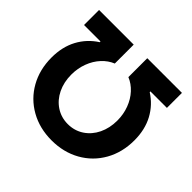

<svg xmlns="http://www.w3.org/2000/svg" viewBox="-172 -895 1094 1094"><g transform="rotate(45 375.0 -348.5)"><path d="M173.8 -580.1V-585.9H41V-707H320.3V-554.7Q282.7 -539.6 252.9 -507.3Q223.1 -475.1 206.3 -430.4Q189.5 -385.7 189.5 -335Q189.5 -274.4 213.1 -225.6Q236.8 -176.8 279.3 -148.9Q321.8 -121.1 375 -121.1Q428.2 -121.1 470.7 -148.9Q513.2 -176.8 536.9 -225.6Q560.5 -274.4 560.5 -335Q560.5 -385.7 543.7 -430.4Q526.9 -475.1 497.1 -507.3Q467.3 -539.6 429.7 -554.7V-707H709V-585.9H576.2V-580.1Q639.2 -540 674.1 -475.1Q709 -410.2 709 -324.2Q709 -227.5 666.3 -151.6Q623.5 -75.7 547.6 -33Q471.7 9.8 375 9.8Q278.3 9.8 202.4 -33Q126.5 -75.7 83.7 -151.6Q41 -227.5 41 -324.2Q41 -410.2 75.9 -475.1Q110.8 -540 173.8 -580.1Z"/></g></svg>

Font: Pretendard GOV
Style: Bold
Weight: 700
Designer: Base glyphs from Inter by Rasmus Andersson; Hangeul glyphs from Noto Sans CJK(Source Han Sans) by Jang Soo-young and Kan
Foundry: Kil Hyung-jin
Version: Version 1.309